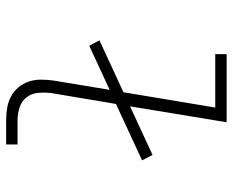

<svg xmlns="http://www.w3.org/2000/svg" viewBox="-88 -688 775 640"><g transform="rotate(90 300.0 -367.5)"><path d="M380 0Q359 0 338.5 -3.5Q318 -7 300.5 -16.5Q283 -26 270.5 -41Q258 -56 251.5 -75Q245 -94 245 -115.5Q245 -137 248 -158L279 -345L132 -277L114 -311L287 -391L338 -697H160V-735H387L334 -413L496 -488L514 -453L326 -366L290 -152Q287 -129 289 -107Q291 -85 303.5 -68.5Q316 -52 337 -45Q358 -38 380 -38H461V0Z"/></g></svg>

Font: Iosevka SS04 XLt Ex Obl
Style: Regular
Weight: 200
Width: 7
Italic angle: -9°
Monospace: yes
Designer: Belleve Invis
Foundry: Belleve Invis
Version: Version 19.0.0; ttfautohint (v1.8.4)